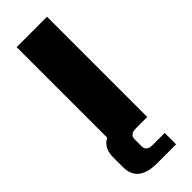

<svg xmlns="http://www.w3.org/2000/svg" viewBox="-277 -685 894 894"><g transform="rotate(-45 170.0 -237.5)"><path d="M70 0V-660H270V0ZM25 20Q25 -80 150 -80L195 0Q155 0 155 32V78Q155 110 195 110H275V185H150Q25 185 25 85Z"/></g></svg>

Font: Xolonium
Style: Bold
Weight: 700
Designer: Severin Meyer
Version: Version 4.2